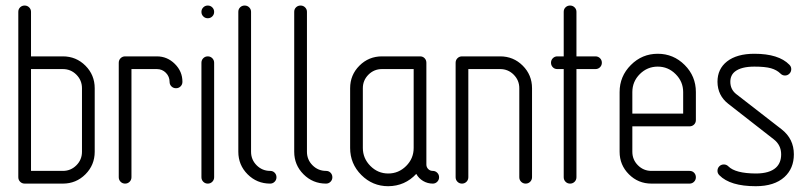

<svg xmlns="http://www.w3.org/2000/svg" viewBox="-20 -656 2888 686"><path d="M45.4 -22.9V-613.8Q45.4 -623.5 52 -629.9Q58.6 -636.2 68.1 -636.2Q77.6 -636.2 84.2 -629.6Q90.8 -623 90.8 -613.8V-454.6H204.6Q252 -454.6 285.2 -421.4Q318.4 -388.2 318.4 -340.8V-113.8Q318.4 -66.4 285.2 -33.2Q252 0 204.6 0H68.4Q58.6 0 52 -6.6Q45.4 -13.2 45.4 -22.9ZM90.8 -45.4H204.6Q232.9 -45.4 252.9 -65.4Q272.9 -85.4 272.9 -113.8V-340.8Q272.9 -369.1 252.9 -389.2Q232.9 -409.2 204.6 -409.2H90.8Z M404.3 -22.9V-431.6Q404.3 -441.4 410.9 -448Q417.5 -454.6 427.2 -454.6H540.5Q577.6 -454.6 604.7 -427.7Q631.8 -400.9 631.8 -363.8Q631.8 -354 625.2 -347.4Q618.7 -340.8 608.9 -340.8Q599.1 -340.8 592.5 -347.4Q585.9 -354 585.9 -363.8Q585.9 -382.3 572.8 -395.8Q559.6 -409.2 540.5 -409.2H449.7V-22.9Q449.7 -13.2 443.1 -6.6Q436.5 0 427 0Q417.5 0 410.9 -6.6Q404.3 -13.2 404.3 -22.9Z M699.7 -22.9V-431.6Q699.7 -441.4 706.3 -448Q712.9 -454.6 722.4 -454.6Q731.9 -454.6 738.5 -448Q745.1 -441.4 745.1 -431.6V-22.9Q745.1 -13.2 738.5 -6.6Q731.9 0 722.4 0Q712.9 0 706.3 -6.6Q699.7 -13.2 699.7 -22.9ZM706.3 -597.4Q699.7 -604 699.7 -613.5Q699.7 -623 706.3 -629.6Q712.9 -636.2 722.4 -636.2Q731.9 -636.2 738.5 -629.6Q745.1 -623 745.1 -613.5Q745.1 -604 738.5 -597.4Q731.9 -590.8 722.4 -590.8Q712.9 -590.8 706.3 -597.4Z M831.5 -113.8V-613.8Q831.5 -623.5 838.1 -629.9Q844.7 -636.2 854.2 -636.2Q863.8 -636.2 870.4 -629.6Q877 -623 877 -613.8V-113.8Q877 -85.4 897 -65.4Q917 -45.4 945.3 -45.4Q955.1 -45.4 961.4 -38.8Q967.8 -32.2 967.8 -22.7Q967.8 -13.2 961.2 -6.6Q954.6 0 945.3 0Q897.9 0 864.7 -33.2Q831.5 -66.4 831.5 -113.8Z M1031.2 -113.8V-613.8Q1031.2 -623.5 1037.8 -629.9Q1044.4 -636.2 1054 -636.2Q1063.5 -636.2 1070.1 -629.6Q1076.7 -623 1076.7 -613.8V-113.8Q1076.7 -85.4 1096.7 -65.4Q1116.7 -45.4 1145 -45.4Q1154.8 -45.4 1161.1 -38.8Q1167.5 -32.2 1167.5 -22.7Q1167.5 -13.2 1160.9 -6.6Q1154.3 0 1145 0Q1097.7 0 1064.5 -33.2Q1031.2 -66.4 1031.2 -113.8Z M1231 -127.4V-340.8Q1231 -388.2 1264.2 -421.4Q1297.4 -454.6 1344.7 -454.6H1481Q1490.7 -454.6 1497.1 -448Q1503.4 -441.4 1503.4 -431.6V-68.4Q1503.4 -58.6 1510 -52Q1516.6 -45.4 1526.1 -45.4Q1535.6 -45.4 1542.2 -38.8Q1548.8 -32.2 1548.8 -22.7Q1548.8 -13.2 1542.2 -6.6Q1535.6 0 1526.4 0Q1507.8 0 1491.9 -9.3Q1476.1 -18.6 1467.3 -34.7Q1426.8 8.8 1367.2 9.3Q1311 9.3 1271 -30.8Q1231 -70.8 1231 -127.4ZM1276.4 -127.4Q1276.4 -90.3 1303.2 -63.2Q1330.1 -36.1 1367.2 -36.1Q1404.3 -36.1 1431.2 -63Q1458 -89.8 1458 -127.4V-409.2H1344.7Q1316.4 -409.2 1296.4 -389.2Q1276.4 -369.1 1276.4 -340.8Z M1607.9 -22.9V-431.6Q1607.9 -441.4 1614.5 -448Q1621.1 -454.6 1630.9 -454.6H1767.1Q1814.5 -454.6 1847.7 -421.4Q1880.9 -388.2 1880.9 -340.8V-22.9Q1880.9 -13.2 1874.3 -6.6Q1867.7 0 1858.2 0Q1848.6 0 1842 -6.6Q1835.4 -13.2 1835.4 -22.9V-340.8Q1835.4 -369.1 1815.4 -389.2Q1795.4 -409.2 1767.1 -409.2H1653.3V-22.9Q1653.3 -13.2 1646.7 -6.6Q1640.1 0 1630.6 0Q1621.1 0 1614.5 -6.6Q1607.9 -13.2 1607.9 -22.9Z M1971.2 -454.6H1994.1V-613.8Q1994.1 -623.5 2000.7 -629.9Q2007.3 -636.2 2016.8 -636.2Q2026.4 -636.2 2033 -629.6Q2039.6 -623 2039.6 -613.8V-454.6H2107.4Q2117.2 -454.6 2123.8 -448Q2130.4 -441.4 2130.4 -431.9Q2130.4 -422.4 2123.8 -415.8Q2117.2 -409.2 2107.4 -409.2H2039.6V-22.9Q2039.6 -13.2 2033 -6.6Q2026.4 0 2016.8 0Q2007.3 0 2000.7 -6.6Q1994.1 -13.2 1994.1 -22.9V-409.2H1971.2Q1961.4 -409.2 1955.1 -415.8Q1948.7 -422.4 1948.7 -431.9Q1948.7 -441.4 1955.3 -448Q1961.9 -454.6 1971.2 -454.6Z M2193.8 -113.8V-327.1Q2193.8 -383.3 2233.9 -423.6Q2273.9 -463.9 2330.1 -463.9Q2386.2 -463.9 2426.3 -423.8Q2466.3 -383.8 2466.3 -327.1V-227.1Q2466.3 -217.3 2459.7 -210.9Q2453.1 -204.6 2443.8 -204.6H2239.3V-113.8Q2239.3 -85.4 2259.3 -65.4Q2279.3 -45.4 2307.6 -45.4H2443.8Q2453.6 -45.4 2460 -38.8Q2466.3 -32.2 2466.3 -22.7Q2466.3 -13.2 2459.7 -6.6Q2453.1 0 2443.8 0H2307.6Q2260.3 0 2227.1 -33.2Q2193.8 -66.4 2193.8 -113.8ZM2239.3 -250H2420.9V-327.1Q2420.9 -364.3 2394 -391.1Q2367.2 -418 2330.1 -418Q2293 -418 2266.1 -391.4Q2239.3 -364.7 2239.3 -327.1Z M2543.5 -45.4Q2543.5 -55.2 2550 -61.8Q2556.6 -68.4 2566.4 -68.4Q2575.7 -68.4 2582.5 -61.5Q2607.4 -36.6 2680.2 -36.1Q2729.5 -36.1 2752.4 -57.1Q2771 -74.2 2771 -104.5Q2771 -137.7 2744.6 -158.2L2582.5 -284.7Q2543.9 -314.5 2543.5 -363.8Q2543.5 -409.7 2577.6 -436.5Q2612.8 -463.9 2675.3 -463.9Q2762.2 -463.9 2800.3 -424.8Q2807.1 -418 2807.1 -409.2Q2807.1 -399.4 2800.5 -392.8Q2793.9 -386.2 2784.7 -386.2Q2775.4 -386.2 2768.6 -393.1Q2755.4 -406.2 2734.6 -412.1Q2713.9 -418 2675.3 -418Q2628.4 -418 2606 -400.4Q2589.4 -387.2 2589.4 -363.8Q2589.4 -336.9 2609.9 -320.3L2772.9 -193.8Q2816.4 -159.7 2816.4 -104.5Q2816.4 -54.2 2782.7 -23.4Q2746.6 9.3 2680.2 9.3Q2588.9 9.3 2550.3 -29.8Q2543.5 -36.6 2543.5 -45.4Z"/></svg>

Font: OpenGost Type A TT
Style: Regular
Weight: 400
Version: Version 0.3